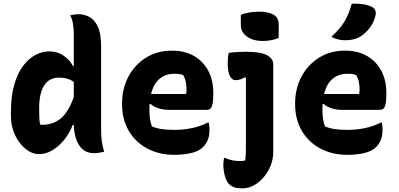

<svg xmlns="http://www.w3.org/2000/svg" viewBox="-20 -834 2190 1054"><path d="M250 -552Q296 -552 330.5 -527.5Q365 -503 380 -472H385V-651Q385 -676 380.5 -704Q376 -732 365 -750Q376 -752 387.5 -754Q399 -756 410 -756Q443 -756 471.5 -740.5Q500 -725 517.5 -686.5Q535 -648 535 -579V-120Q535 -90 538.5 -61Q542 -32 552 -1Q537 2 524.5 4.5Q512 7 497 7Q457 7 432.5 -15.5Q408 -38 397 -73.5Q386 -109 385 -148H379Q363 -105 334 -68.5Q305 -32 269 -10Q233 12 195 12Q156 12 120.5 -16.5Q85 -45 62.5 -92.5Q40 -140 40 -196V-218Q40 -307 58.5 -370.5Q77 -434 108 -474Q139 -514 176 -533Q213 -552 250 -552ZM201 -150Q205 -149 208 -149Q211 -149 214 -149Q270 -149 312.5 -183Q355 -217 385 -301V-384Q353 -408 305 -408Q250 -408 222.5 -365Q195 -322 195 -241V-230Q195 -201 196 -182.5Q197 -164 201 -150Z M924 -556Q995 -556 1045.5 -526.5Q1096 -497 1123.5 -445Q1151 -393 1151 -325V-320Q1151 -279 1146 -260Q1141 -241 1133 -236Q1125 -231 1116 -231H908Q875 -231 848.5 -240Q822 -249 806 -264L801 -262Q800 -249 800 -234V-231Q800 -203 803.5 -180.5Q807 -158 814 -140Q837 -130 866.5 -125.5Q896 -121 939 -121Q986 -121 1032.5 -130.5Q1079 -140 1120 -161H1126Q1128 -151 1129 -141.5Q1130 -132 1130 -123Q1130 -89 1121 -66.5Q1112 -44 1095 -27Q1071 -3 1028 6.5Q985 16 938 16Q853 16 788 -19Q723 -54 686.5 -116.5Q650 -179 650 -263V-266Q650 -348 685 -413.5Q720 -479 781.5 -517.5Q843 -556 924 -556ZM936 -429Q889 -429 856 -401.5Q823 -374 809 -318H1001Q1003 -324 1003.5 -331.5Q1004 -339 1004 -344Q1004 -364 1000 -384.5Q996 -405 985 -422Q974 -426 964.5 -427.5Q955 -429 936 -429Z M1330 -550Q1407 -550 1443.5 -532Q1480 -514 1480 -481V3Q1480 38 1466.5 73Q1453 108 1429.5 136.5Q1406 165 1375.5 182.5Q1345 200 1310 200Q1285 200 1268 195Q1251 190 1237 176Q1223 162 1214.5 132Q1206 102 1206 71Q1206 49 1210 33H1216Q1239 43 1257.5 46.5Q1276 50 1298 50Q1314 50 1326 47Q1329 27 1329.5 2.5Q1330 -22 1330 -50V-406L1324 -410Q1299 -394 1274 -394Q1252 -394 1241 -418.5Q1230 -443 1230 -486Q1230 -522 1236 -544Q1259 -547 1285 -548.5Q1311 -550 1330 -550ZM1302 -753Q1321 -761 1348.5 -765.5Q1376 -770 1402 -770Q1449 -770 1479.5 -754.5Q1510 -739 1510 -698V-626Q1471 -609 1422 -609Q1370 -609 1336 -633Q1302 -657 1302 -697Z M1874 -556Q1945 -556 1995.5 -526.5Q2046 -497 2073.5 -445Q2101 -393 2101 -325V-320Q2101 -279 2096 -260Q2091 -241 2083 -236Q2075 -231 2066 -231H1858Q1825 -231 1798.5 -240Q1772 -249 1756 -264L1751 -262Q1750 -249 1750 -234V-231Q1750 -203 1753.5 -180.5Q1757 -158 1764 -140Q1787 -130 1816.5 -125.5Q1846 -121 1889 -121Q1936 -121 1982.5 -130.5Q2029 -140 2070 -161H2076Q2078 -151 2079 -141.5Q2080 -132 2080 -123Q2080 -89 2071 -66.5Q2062 -44 2045 -27Q2021 -3 1978 6.5Q1935 16 1888 16Q1803 16 1738 -19Q1673 -54 1636.5 -116.5Q1600 -179 1600 -263V-266Q1600 -348 1635 -413.5Q1670 -479 1731.5 -517.5Q1793 -556 1874 -556ZM1886 -429Q1839 -429 1806 -401.5Q1773 -374 1759 -318H1951Q1953 -324 1953.5 -331.5Q1954 -339 1954 -344Q1954 -364 1950 -384.5Q1946 -405 1935 -422Q1924 -426 1914.5 -427.5Q1905 -429 1886 -429ZM1911 -814Q1946 -815 1974.5 -810.5Q2003 -806 2022 -796Q2036 -789 2040.5 -775.5Q2045 -762 2041 -747Q2031 -708 2009 -680Q1987 -652 1961 -635Q1927 -613 1875 -613Q1833 -613 1799 -632Q1846 -675 1870.5 -715Q1895 -755 1911 -814Z"/></svg>

Font: Recursive Sn Csl St XBd
Style: Regular
Weight: 800
Version: Version 1.085;hotconv 1.1.0;makeotfexe 2.6.0; ttfautohint (v